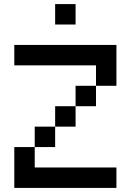

<svg xmlns="http://www.w3.org/2000/svg" viewBox="-20 -920 640 940"><path d="M50 -600V-700H550V-500H450V-400H350V-300H250V-200H150V-100H550V0H50V-200H150V-300H250V-400H350V-500H450V-600ZM250 -800V-900H350V-800Z"/></svg>

Font: Matrix Sans
Style: Regular
Weight: 400
Designer: Brad Neil
Version: Version 1.100